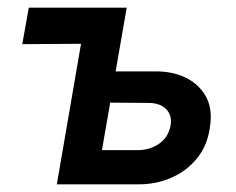

<svg xmlns="http://www.w3.org/2000/svg" viewBox="-20 -480 614 500"><path d="M234 -213 366 -212Q397 -212 413 -195.5Q429 -179 424 -152Q418 -122 394 -105.5Q370 -89 338 -89H212L198 0H342Q388 0 428 -18Q468 -36 494.5 -69.5Q521 -103 527 -151Q534 -198 515.5 -230Q497 -262 462 -278.5Q427 -295 382 -294H247ZM191 -366 128 0H230L310 -460H55L38 -365Z"/></svg>

Font: Jost Medium
Style: Italic
Weight: 500
Italic angle: -5°
Version: Version 3.710